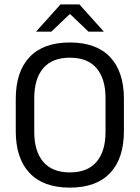

<svg xmlns="http://www.w3.org/2000/svg" viewBox="-20 -845 638 877"><path d="M299 12Q178 12 115 -54.8Q52 -121.5 52 -246V-393.5Q52 -517.5 115 -584.2Q178 -651 299 -651Q420 -651 483 -584.2Q546 -517.5 546 -393.5V-246Q546 -121.5 483 -54.8Q420 12 299 12ZM299 -57.5Q380 -57.5 421 -105.8Q462 -154 462 -242.5V-397Q462 -485.5 421 -533.5Q380 -581.5 299 -581.5Q218.5 -581.5 177.5 -533.5Q136.5 -485.5 136.5 -397V-242.5Q136.5 -154 177.5 -105.8Q218.5 -57.5 299 -57.5ZM256.5 -825H342.5L453.5 -701.5V-700.5H384L301.5 -779.5H297.5L214.5 -700.5H145.5V-701.5Z"/></svg>

Font: Anek Bangla
Style: Regular
Weight: 400
Designer: Sulekha Rajkumar (Bangla), Yesha Goshar (Latin)
Foundry: Ek Type
Version: Version 1.003